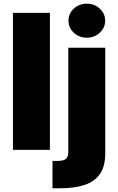

<svg xmlns="http://www.w3.org/2000/svg" viewBox="-20 -796 628 1020"><path d="M245.1 -727.5V0H48.8V-727.5ZM342.8 -542.5H539.1V18.6Q539.1 89.4 510 129.6Q481 169.9 427.7 187Q374.5 204.1 302.7 204.1H258.8V59.1H282.7Q317.4 59.1 330.1 48.1Q342.8 37.1 342.8 13.2ZM440.9 -595.7Q400.4 -595.7 372.1 -622.1Q343.8 -648.4 343.8 -686Q343.8 -724.1 372.1 -750.2Q400.4 -776.4 440.9 -776.4Q481.4 -776.4 510 -750.2Q538.6 -724.1 538.6 -686Q538.6 -648.4 510 -622.1Q481.4 -595.7 440.9 -595.7Z"/></svg>

Font: Inter 16pt Black
Style: Regular
Weight: 900
Version: Version 4.001;git-66647c0bb